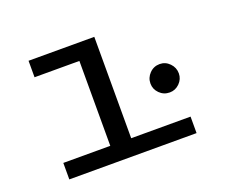

<svg xmlns="http://www.w3.org/2000/svg" viewBox="-109 -842 1218 1018"><g transform="rotate(-20 500.0 -332.5)"><path d="M122 0V-93H387V-572H134V-665H505V-93H840V0ZM781 -251Q747 -251 723.5 -274.5Q700 -298 700 -330Q700 -363 723.5 -387Q747 -411 781 -411Q813 -411 836.5 -387Q860 -363 860 -330Q860 -298 836.5 -274.5Q813 -251 781 -251Z"/></g></svg>

Font: Inconsolata UltraExpanded SemiBold
Style: Regular
Weight: 600
Width: 9
Monospace: yes
Designer: Raph Levien, Cyreal, Brenton Simpson
Foundry: Raph Levien, Cyreal, Google
Version: Version 3.001; ttfautohint (v1.8.2.53-6de2)